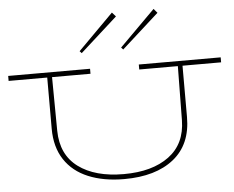

<svg xmlns="http://www.w3.org/2000/svg" viewBox="-64 -1098 1449 1189"><g transform="rotate(-5 660.5 -504.0)"><path d="M1321 -655H1081V-336Q1081 -166 969 -76.5Q857 13 661 13Q533 13 438 -26.5Q343 -66 291.5 -144.5Q240 -223 240 -336V-655H0V-686H509V-655H270L273 -321Q275 -172 379 -95Q483 -18 661 -18Q838 -18 942 -95Q1046 -172 1048 -319L1052 -655H812V-686H1321ZM454 -800 674 -1021 697 -995 466 -787ZM712 -800 933 -1021 955 -995 724 -787Z"/></g></svg>

Font: BioRhyme Expanded ExtraLight
Style: Regular
Weight: 275
Width: 7
Designer: Aoife Mooney
Foundry: Aoife Mooney Type
Version: Version 1.001